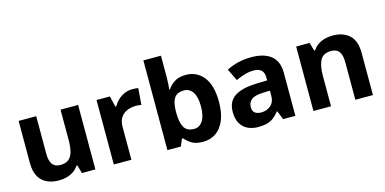

<svg xmlns="http://www.w3.org/2000/svg" viewBox="-73 -1160 3151 1571"><g transform="rotate(-15 1502.5 -375.0)"><path d="M579 -546V0H465L445 -70H437Q420 -42 393.5 -24.5Q367 -7 335 1.5Q303 10 269 10Q211 10 167 -11Q123 -32 99 -76Q75 -120 75 -190V-546H224V-227Q224 -169 245 -139Q266 -109 312 -109Q358 -109 383.5 -130Q409 -151 419.5 -191Q430 -231 430 -289V-546Z M1040 -556Q1051 -556 1066 -555Q1081 -554 1090 -552L1079 -412Q1072 -414 1058.5 -415.5Q1045 -417 1035 -417Q1006 -417 979 -409.5Q952 -402 930.5 -386Q909 -370 896.5 -343.5Q884 -317 884 -278V0H735V-546H848L870 -454H877Q893 -482 917 -505Q941 -528 972.5 -542Q1004 -556 1040 -556Z M1338 -583Q1338 -552 1336 -522Q1334 -492 1332 -475H1338Q1360 -509 1397 -532.5Q1434 -556 1493 -556Q1585 -556 1642 -484.5Q1699 -413 1699 -274Q1699 -181 1672.5 -117.5Q1646 -54 1599 -22Q1552 10 1489 10Q1429 10 1394.5 -11.5Q1360 -33 1338 -60H1328L1303 0H1189V-760H1338ZM1445 -437Q1406 -437 1383 -421Q1360 -405 1349.5 -372.5Q1339 -340 1338 -291V-275Q1338 -196 1361.5 -153.5Q1385 -111 1447 -111Q1493 -111 1520 -153.5Q1547 -196 1547 -276Q1547 -356 1519.5 -396.5Q1492 -437 1445 -437Z M2046 -557Q2156 -557 2214.5 -509.5Q2273 -462 2273 -364V0H2169L2140 -74H2136Q2113 -45 2088.5 -26Q2064 -7 2032.5 1.5Q2001 10 1955 10Q1907 10 1868.5 -8.5Q1830 -27 1808 -65.5Q1786 -104 1786 -163Q1786 -250 1847 -291.5Q1908 -333 2030 -337L2125 -340V-364Q2125 -407 2102.5 -427Q2080 -447 2040 -447Q2000 -447 1962 -435.5Q1924 -424 1886 -407L1837 -508Q1881 -531 1934.5 -544Q1988 -557 2046 -557ZM2067 -251Q1995 -249 1967 -225Q1939 -201 1939 -162Q1939 -128 1959 -113.5Q1979 -99 2011 -99Q2059 -99 2092 -127.5Q2125 -156 2125 -208V-253Z M2736 -556Q2824 -556 2877 -508.5Q2930 -461 2930 -356V0H2781V-319Q2781 -378 2760 -407.5Q2739 -437 2693 -437Q2625 -437 2600 -390.5Q2575 -344 2575 -257V0H2426V-546H2540L2560 -476H2568Q2586 -504 2612 -521.5Q2638 -539 2670 -547.5Q2702 -556 2736 -556Z"/></g></svg>

Font: Noto Sans Telugu
Style: Regular
Weight: 400
Designer: Jelle Bosma - Monotype Design Team
Foundry: Monotype Imaging Inc.
Version: Version 2.003